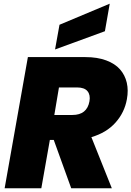

<svg xmlns="http://www.w3.org/2000/svg" viewBox="-20 -1012 706 1032"><path d="M460.9 -467.8Q466.8 -502 450.2 -522Q433.6 -542 394 -542H296.9L272 -394H369.1Q447.8 -394 460.9 -467.8ZM129.9 -705.1H439Q502.9 -705.1 550.5 -687.5Q598.1 -669.9 625 -639.2Q651.9 -608.4 661.4 -567.6Q670.9 -526.9 662.1 -479Q649.4 -407.2 600.6 -352.8Q551.8 -298.3 471.2 -274.9L581.1 0H362.8L269 -259.8H248L202.1 0H4.9ZM299.8 -878.9 569.8 -992.2 543.9 -844.2 275.9 -746.1Z"/></svg>

Font: Poppins ExtraBold
Style: Italic
Weight: 800
Italic angle: -10°
Designer: Ninad Kale (Devanagari), Jonny Pinhorn (Latin)
Foundry: Indian Type Foundry
Version: Version 3.200;PS 1.000;hotconv 16.6.54;makeotf.lib2.5.65590